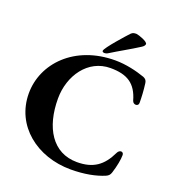

<svg xmlns="http://www.w3.org/2000/svg" viewBox="-152 -970 1013 1105"><g transform="rotate(20 354.5 -417.5)"><path d="M357 -682C366 -682 375 -685 382 -690C433 -722 496 -756 547 -789C560 -797 564 -803 566 -811C569 -827 511 -847 495 -849C480 -849 472 -848 461 -837C445 -820 345 -709 345 -691C345 -686 349 -683 357 -682ZM405 14C488 14 558 0 609 -22C623 -28 631 -36 636 -52C650 -96 658 -139 658 -166C658 -177 651 -183 643 -183C635 -183 626 -177 621 -166C579 -78 523 -38 424 -38C274 -38 197 -168 197 -345C197 -485 284 -613 422 -613C524 -613 581 -578 608 -481C612 -469 621 -464 630 -464C639 -464 647 -470 647 -481C647 -515 645 -556 639 -601C637 -617 628 -625 616 -630C565 -648 498 -664 433 -664C184 -664 29 -499 29 -316C29 -118 198 14 405 14Z"/></g></svg>

Font: EB Garamond
Style: Bold
Weight: 700
Designer: Georg Duffner and Octavio Pardo
Foundry: Georg Duffner
Version: Version 1.000;PS 001.000;hotconv 1.0.88;makeotf.lib2.5.64775